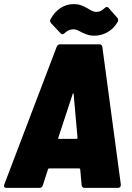

<svg xmlns="http://www.w3.org/2000/svg" viewBox="-20 -916 644 936"><path d="M378 -13 371 -91Q370 -95 366 -95H220Q215 -95 214 -91L189 -13Q185 0 171 0H12Q4 0 1 -4.5Q-2 -9 1 -17L256 -687Q261 -700 273 -700H465Q477 -700 479 -687L569 -17V-15Q569 0 554 0H393Q380 0 378 -13ZM268 -239H352Q358 -239 358 -244L339 -457Q339 -461 337 -461Q335 -461 334 -457L264 -244Q262 -239 268 -239ZM379 -758Q375 -760 365.5 -765Q356 -770 350 -771.5Q344 -773 338 -773Q314 -773 297 -756Q290 -749 284 -749Q280 -749 276 -753L229 -803Q224 -810 224 -814Q224 -819 227 -823Q245 -857 274.5 -876.5Q304 -896 339 -896Q359 -896 374.5 -890.5Q390 -885 409 -874Q412 -872 420 -867.5Q428 -863 435 -860.5Q442 -858 450 -858Q472 -858 488 -875Q495 -882 501 -882Q505 -882 509 -878L552 -829Q556 -825 556 -818Q556 -814 553 -808Q534 -776 504 -759Q474 -742 439 -742Q422 -742 409 -746Q396 -750 379 -758Z"/></svg>

Font: Barlow Semi Condensed Black
Style: Italic
Weight: 900
Width: 4
Italic angle: -7°
Designer: Jeremy Tribby
Foundry: Tribby Type
Version: Version 1.408